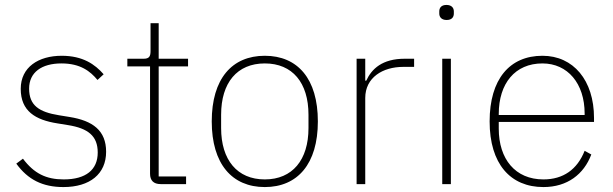

<svg xmlns="http://www.w3.org/2000/svg" viewBox="-20 -746 2484 778"><path d="M237 12C344 12 410 -41 410 -131C410 -217 356 -257 262 -272L219 -279C138 -292 98 -319 98 -387C98 -453 149 -489 229 -489C306 -489 346 -457 375 -422L400 -445C365 -485 316 -520 230 -520C136 -520 64 -474 64 -386C64 -296 123 -260 213 -246L256 -239C337 -226 376 -195 376 -128C376 -58 328 -19 238 -19C167 -19 118 -43 73 -103L46 -83C93 -18 153 12 237 12Z M734 0V-31H623V-477H742V-508H623V-652H590V-539C590 -517 584 -508 562 -508H496V-477H588V-42C588 -15 602 0 631 0Z M1053 12C1186 12 1268 -82 1268 -254C1268 -427 1186 -520 1053 -520C920 -520 838 -427 838 -254C838 -82 920 12 1053 12ZM1053 -19C941 -19 876 -98 876 -227V-281C876 -411 941 -489 1053 -489C1165 -489 1230 -411 1230 -281V-227C1230 -98 1165 -19 1053 -19Z M1460 0V-349C1460 -432 1531 -475 1614 -475H1658V-508H1620C1529 -508 1486 -467 1464 -419H1460V-508H1425V0Z M1790 -665C1811 -665 1819 -677 1819 -691V-700C1819 -714 1810 -726 1789 -726C1768 -726 1760 -714 1760 -700V-691C1760 -677 1769 -665 1790 -665ZM1772 0H1807V-508H1772Z M2182 12C2279 12 2346 -40 2376 -120L2349 -135C2319 -59 2262 -19 2182 -19C2068 -19 2001 -101 2001 -225V-252H2387V-268C2387 -421 2303 -520 2178 -520C2045 -520 1964 -425 1964 -254C1964 -82 2048 12 2182 12ZM2178 -489C2280 -489 2349 -408 2349 -286V-280H2001V-284C2001 -408 2067 -489 2178 -489Z"/></svg>

Font: IBM Plex Thai ExtraLight
Style: Regular
Weight: 200
Designer: Mike Abbink, Paul van der Laan, Pieter van Rosmalen, Ben Mitchell, Mark Frömberg
Foundry: Bold Monday
Version: Version 1.0